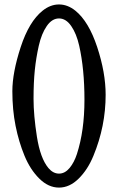

<svg xmlns="http://www.w3.org/2000/svg" viewBox="-20 -829 527 858"><path d="M334 -624.5Q357.4 -520.5 357.4 -382.6Q357.4 -244.6 323.7 -140.6Q311.5 -103 290.8 -78.1Q270 -53.2 243.7 -53.2Q217.3 -53.2 196.3 -78.1Q160.2 -121.6 145 -217.8Q129.9 -314 129.9 -387Q129.9 -460 135.5 -515.1Q141.1 -570.3 153.3 -624.5Q165.5 -678.7 189 -712.6Q212.4 -746.6 243.7 -746.6Q274.9 -746.6 298.3 -712.6Q321.8 -678.7 334 -624.5ZM397.5 -132.8Q452.1 -264.6 452.1 -405.3Q452.1 -504.4 414.3 -618.7Q376.5 -732.9 316.9 -781.2Q282.2 -809.1 243.7 -809.1Q205.1 -809.1 170.4 -781.2Q109.9 -732.9 72.5 -618.7Q35.2 -504.4 35.2 -421.4Q35.2 -338.4 49.6 -266.6Q64 -194.8 89.6 -132.8Q115.2 -70.8 155.8 -30.8Q196.3 9.3 243.7 9.3Q291 9.3 331.5 -30.8Q372.1 -70.8 397.5 -132.8Z"/></svg>

Font: Della Respira
Style: Regular
Weight: 500
Version: Version 0.201